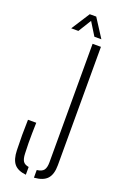

<svg xmlns="http://www.w3.org/2000/svg" viewBox="-178 -1002 689 1059"><g transform="rotate(20 166.0 -472.0)"><path d="M125 4.5Q77 -0.5 55.5 -26.2Q34 -52 32.5 -105.5Q31 -156 31 -195Q31 -234 32.5 -284.5H81Q80 -253 79.5 -223.5Q79 -194 79.2 -164.8Q79.5 -135.5 81 -104Q82 -74 91.2 -59.5Q100.5 -45 125 -41ZM172.5 4.5V-40.5Q202.5 -44 213.2 -58.8Q224 -73.5 224 -104V-800H273V-105.5Q273 -51.5 249.5 -25.5Q226 0.5 172.5 4.5ZM84 -840 153.5 -948H191.5L261 -840H220L173 -916L126 -840Z"/></g></svg>

Font: Big Shoulders Stencil Text Thin ExtraLight
Style: Regular
Weight: 250
Version: Version 2.001